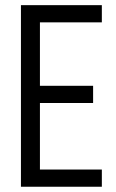

<svg xmlns="http://www.w3.org/2000/svg" viewBox="-20 -710 442 730"><path d="M131.8 -625V-383.8H334V-318.4H131.8V-65.4H367.2V0H59.6V-690.4H367.2V-625Z"/></svg>

Font: Altinn-DIN Condensed
Style: Regular
Weight: 400
Width: 3
Designer: Charles Nix
Foundry: Altinn
Version: Version 2.00